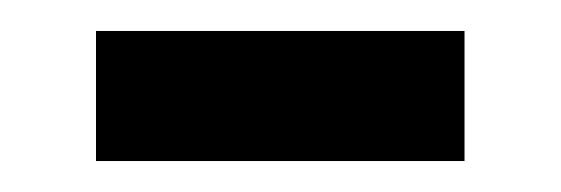

<svg xmlns="http://www.w3.org/2000/svg" viewBox="-20 -314 362 124"><path d="M42 -210V-294H280V-210Z"/></svg>

Font: Source Sans 3 SemiBold
Style: Regular
Weight: 600
Designer: Paul D. Hunt
Foundry: Adobe
Version: Version 3.046;hotconv 1.0.118;makeotfexe 2.5.65603